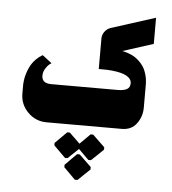

<svg xmlns="http://www.w3.org/2000/svg" viewBox="-48 -475 649 726"><g transform="rotate(5 276.0 -111.5)"><path d="M262.7 207H272.7L318.3 163.3V154L272.7 110H262.7L219 154V163.3ZM228.3 128 268.3 89.7 307 128H317L362.7 84.3V75L317 31H307L268.3 69.7L228.3 31H218.3L174.3 75V84.3L218.3 128ZM137.3 0H423Q459.3 0 479 -26.7Q498.7 -53.3 498.7 -87.3V-173.3Q498.7 -195.7 493 -214.3Q487.3 -233 478.8 -245Q470.3 -257 459.3 -266.3Q448.3 -275.7 438.2 -280.5Q428 -285.3 418.5 -288.5Q409 -291.7 404.3 -292.5Q399.7 -293.3 398.7 -293.3L515.3 -330.7V-430L347.3 -376.3Q333.7 -371.7 325 -359.8Q316.3 -348 316.3 -333.7V-218Q316.3 -218 348 -217.7Q428 -213.7 439.7 -184.3Q441.3 -179.7 441.3 -175Q441.3 -158.3 429 -151.8Q416.7 -145.3 394.7 -145.3H142Q108.3 -145.3 106.3 -171.7Q106.3 -173.3 106.3 -175Q106.3 -188.3 113.8 -200.7Q121.3 -213 128.7 -218.7L136.3 -224.3L100.7 -251.7Q87.3 -244.3 76.7 -233.7Q66 -223 59.5 -212.3Q53 -201.7 48.2 -188.8Q43.3 -176 41.2 -167Q39 -158 37.8 -147.8Q36.7 -137.7 36.7 -135Q36.7 -132.3 36.7 -130V-100.7Q36.7 -59 66.2 -29.5Q95.7 0 137.3 0Z"/></g></svg>

Font: Jomhuria
Style: Regular
Weight: 400
Designer: Arabic design by Kourosh Beigpour, Latin design by Eben Sorkin, engineering by Lasse Fister and Khaled Hosney
Version: Version 1.0000